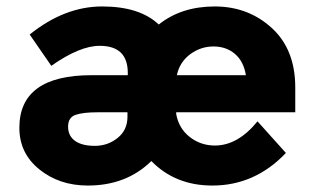

<svg xmlns="http://www.w3.org/2000/svg" viewBox="-20 -567 976 595"><path d="M895 -219H526V-214Q534 -169 568 -142.5Q602 -116 646 -116Q717 -116 778 -191L866 -93Q770 8 638 8Q523 8 449 -68Q372 8 252 8Q164 8 102 -42Q40 -92 40 -171Q40 -334 264 -334H376V-341Q376 -425 289 -425Q227 -425 139 -363L72 -460Q180 -547 296.5 -547Q413 -547 472 -491Q542 -547 645.5 -547Q749 -547 822 -480.5Q895 -414 895 -296ZM375 -205V-219H281Q237 -219 214 -211Q191 -203 191 -174.5Q191 -146 212.5 -130.5Q234 -115 274 -115Q314 -115 344.5 -139.5Q375 -164 375 -205ZM528 -334H742Q735 -377 708 -400Q681 -423 641.5 -423Q602 -423 569.5 -399Q537 -375 528 -334Z"/></svg>

Font: Montserrat_am3
Style: Bold
Weight: 700
Designer: Julieta Ulanovsky
Foundry: Julieta Ulanovsky. Armenina letters added by Vahan Hovhannisyan
Version: Version 2.001